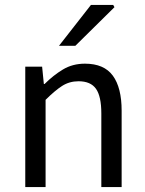

<svg xmlns="http://www.w3.org/2000/svg" viewBox="-20 -755 587 775"><path d="M82 0V-486H150L157 -416H160Q195 -451 234 -474.5Q273 -498 323 -498Q400 -498 435.5 -449.5Q471 -401 471 -308V0H389V-297Q389 -366 367.5 -396.5Q346 -427 297 -427Q260 -427 230.5 -408Q201 -389 164 -352V0ZM218 -570 347 -735H437L442 -726L284 -570Z"/></svg>

Font: Source Sans 3
Style: Regular
Weight: 400
Designer: Paul D. Hunt
Foundry: Adobe
Version: Version 3.046;hotconv 1.0.118;makeotfexe 2.5.65603